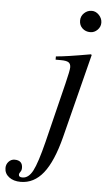

<svg xmlns="http://www.w3.org/2000/svg" viewBox="-182 -690 520 934"><g transform="rotate(5 77.5 -222.5)"><path d="M279 -598Q279 -578 264 -563Q249 -548 229 -548Q206 -548 190.5 -562.5Q175 -577 175 -600Q175 -622 191 -637Q207 -652 228 -652Q248 -652 263.5 -635.5Q279 -619 279 -598ZM246 -438 142 -28Q111 93 65.5 150Q20 207 -45 207Q-80 207 -102 190Q-124 173 -124 146Q-124 128 -112 115Q-100 102 -83 102Q-44 102 -44 139Q-44 151 -50 158.5Q-56 166 -56 173Q-56 185 -38 185Q-8 185 12.5 146Q33 107 59 3L131 -289Q147 -354 147 -369Q147 -386 136.5 -393Q126 -400 99 -400H73V-416Q118 -419 242 -441Z"/></g></svg>

Font: STIX
Style: Italic
Weight: 400
Italic angle: -16.33°
Designer: MicroPress Inc., with final additions and corrections provided by Coen Hoffman, Elsevier (retired)
Version: Version 1.1.1